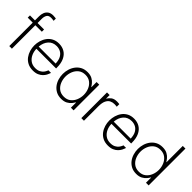

<svg xmlns="http://www.w3.org/2000/svg" viewBox="150 -1781 2802 2802"><g transform="rotate(45 1551.5 -380.0)"><path d="M141 0V-484H38V-530H141V-616Q141 -656 154.5 -691Q168 -726 198.5 -748Q229 -770 280 -770Q303 -770 320.5 -767Q338 -764 338 -764V-718Q338 -718 321 -721Q304 -724 284 -724Q232 -724 213.5 -693Q195 -662 195 -616V-530H329V-484H195V0Z M635 10Q572 10 526 -14Q480 -38 450.5 -78Q421 -118 406.5 -166.5Q392 -215 392 -265Q392 -315 406.5 -364Q421 -413 450.5 -453Q480 -493 525 -516.5Q570 -540 631 -540Q697 -540 747.5 -509.5Q798 -479 826.5 -418.5Q855 -358 855 -268V-252H449Q450 -195 472.5 -146.5Q495 -98 536 -69Q577 -40 635 -40Q684 -40 715.5 -57Q747 -74 764 -96.5Q781 -119 788 -136.5Q795 -154 795 -154H848Q848 -154 843 -137.5Q838 -121 825 -96.5Q812 -72 788 -47.5Q764 -23 727 -6.5Q690 10 635 10ZM450 -298H800Q797 -369 772.5 -411Q748 -453 711 -471.5Q674 -490 631 -490Q552 -490 504.5 -437Q457 -384 450 -298Z M1219 -540Q1278 -540 1316.5 -518.5Q1355 -497 1377 -469.5Q1399 -442 1409 -424H1413V-530H1468V0H1413V-106H1409Q1399 -88 1377 -60.5Q1355 -33 1316.5 -11.5Q1278 10 1219 10Q1159 10 1114.5 -13.5Q1070 -37 1040 -76Q1010 -115 995 -164.5Q980 -214 980 -265Q980 -316 995 -365Q1010 -414 1040 -453.5Q1070 -493 1114.5 -516.5Q1159 -540 1219 -540ZM1225 -490Q1161 -490 1119 -457Q1077 -424 1056 -372.5Q1035 -321 1035 -265Q1035 -209 1056 -157.5Q1077 -106 1119 -73Q1161 -40 1225 -40Q1288 -40 1330 -73Q1372 -106 1393 -157.5Q1414 -209 1414 -265Q1414 -321 1393 -372.5Q1372 -424 1330 -457Q1288 -490 1225 -490Z M1628 0V-530H1682V-459H1686Q1703 -491 1736 -515.5Q1769 -540 1826 -540Q1846 -540 1861 -538Q1876 -536 1876 -536V-483Q1876 -483 1860 -485Q1844 -487 1826 -487Q1788 -487 1755.5 -471Q1723 -455 1702.5 -413.5Q1682 -372 1682 -295V0Z M2184 10Q2121 10 2075 -14Q2029 -38 1999.5 -78Q1970 -118 1955.5 -166.5Q1941 -215 1941 -265Q1941 -315 1955.5 -364Q1970 -413 1999.5 -453Q2029 -493 2074 -516.5Q2119 -540 2180 -540Q2246 -540 2296.5 -509.5Q2347 -479 2375.5 -418.5Q2404 -358 2404 -268V-252H1998Q1999 -195 2021.5 -146.5Q2044 -98 2085 -69Q2126 -40 2184 -40Q2233 -40 2264.5 -57Q2296 -74 2313 -96.5Q2330 -119 2337 -136.5Q2344 -154 2344 -154H2397Q2397 -154 2392 -137.5Q2387 -121 2374 -96.5Q2361 -72 2337 -47.5Q2313 -23 2276 -6.5Q2239 10 2184 10ZM1999 -298H2349Q2346 -369 2321.5 -411Q2297 -453 2260 -471.5Q2223 -490 2180 -490Q2101 -490 2053.5 -437Q2006 -384 1999 -298Z M2768 10Q2708 10 2663.5 -13.5Q2619 -37 2589 -76Q2559 -115 2544 -164.5Q2529 -214 2529 -265Q2529 -316 2544 -365Q2559 -414 2589 -453.5Q2619 -493 2663.5 -516.5Q2708 -540 2768 -540Q2827 -540 2865.5 -518.5Q2904 -497 2926 -469.5Q2948 -442 2958 -424H2962V-760H3017V0H2962V-106H2958Q2948 -88 2926 -60.5Q2904 -33 2865.5 -11.5Q2827 10 2768 10ZM2774 -40Q2837 -40 2879 -73Q2921 -106 2942 -157.5Q2963 -209 2963 -265Q2963 -321 2942 -372.5Q2921 -424 2879 -457Q2837 -490 2774 -490Q2710 -490 2668 -457Q2626 -424 2605 -372.5Q2584 -321 2584 -265Q2584 -209 2605 -157.5Q2626 -106 2668 -73Q2710 -40 2774 -40Z"/></g></svg>

Font: Be Vietnam Pro ExtraLight
Style: Regular
Weight: 200
Designer: Lam Bao, Tony Le, Vietanh Nguyen
Foundry: Yellow Type Foundry
Version: Version 1.002; ttfautohint (v1.8.3)